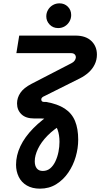

<svg xmlns="http://www.w3.org/2000/svg" viewBox="-20 -913 600 1149"><path d="M219 216Q173 216 140.5 197Q108 178 92 145Q76 112 76 73Q76 17 102 -38Q128 -93 179 -145Q230 -197 302 -243L360 -174Q302 -140 264 -101Q226 -62 207 -22Q188 18 188 52Q188 79 200 94.5Q212 110 236 110Q262 110 280.5 94.5Q299 79 311.5 52.5Q324 26 330 -4.5Q336 -35 336 -64Q336 -105 325 -136Q314 -167 295 -184Q278 -196 261.5 -200Q245 -204 227 -204H185Q134 -204 108 -229.5Q82 -255 82 -294Q82 -328 102 -357.5Q122 -387 168 -411L408 -535Q420 -541 426.5 -550Q433 -559 434 -569Q434 -581 426.5 -588Q419 -595 405 -595H78L95 -700H432Q493 -700 526.5 -668Q560 -636 560 -586Q560 -555 547 -528Q534 -501 511 -480Q488 -459 458 -444L246 -338Q238 -335 232.5 -330Q227 -325 227 -318Q227 -303 244 -303H256Q325 -291 367.5 -263Q410 -235 429 -189Q448 -143 448 -77Q448 -26 433 25.5Q418 77 388.5 120Q359 163 316.5 189.5Q274 216 219 216ZM328 -745Q297 -745 277 -766Q257 -787 257 -815Q257 -836 267.5 -854Q278 -872 296 -882.5Q314 -893 336 -893Q366 -893 386 -873Q406 -853 406 -823Q406 -802 395.5 -784Q385 -766 367.5 -755.5Q350 -745 328 -745Z"/></svg>

Font: MuseoModerno Medium
Style: Italic
Weight: 500
Italic angle: -9°
Designer: Pablo Cosgaya, Héctor Gatti, Marcela Romero, and the Authors of The MuseoModerno Project.
Foundry: Omnibus-Type Team
Version: Version 1.003